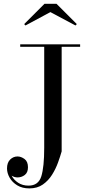

<svg xmlns="http://www.w3.org/2000/svg" viewBox="-20 -990 480 1040"><path d="M253 -924.5 118 -852 111 -859.5 221 -969.5H286L396 -859.5L389 -852ZM89.5 -750H414V-736.5H314V-170Q306.5 -143.5 294.2 -109.5Q282 -75.5 262 -43.5Q242 -11.5 212 9.5Q182 30.5 139 30.5Q100.5 30.5 73.5 14Q46.5 -2.5 32.2 -27.5Q18 -52.5 18 -77.5Q18 -109 35 -125.8Q52 -142.5 75 -142.5Q94 -142.5 112.8 -128.8Q131.5 -115 131.5 -84Q131.5 -55.5 114.2 -42.2Q97 -29 75 -29Q58 -29 43 -38.5Q54.5 -16 78.2 -0.2Q102 15.5 134.5 15.5Q188 15.5 203.8 -35Q219.5 -85.5 219.5 -190V-736.5H89.5Z"/></svg>

Font: Bodoni* 16
Style: Regular
Weight: 400
Version: Version 2.2